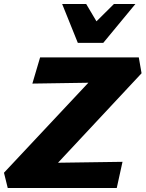

<svg xmlns="http://www.w3.org/2000/svg" viewBox="-20 -947 733 967"><path d="M19 0 0 -77 527 -639 602 -533 143 -526 182 -658H679L693 -578L171 -19L105 -125L597 -132L568 0ZM372 -731 434 -808 554 -927H662L500 -731ZM372 -731 293 -927H414L484 -809L500 -731Z"/></svg>

Font: Ysabeau Office Black
Style: Italic
Weight: 900
Italic angle: -12°
Designer: Christian Thalmann (Catharsis Fonts)
Version: Version 2.001;gftools[0.9.30]; featfreeze: tnum,lnum,ss02